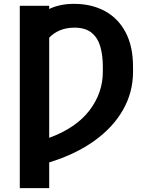

<svg xmlns="http://www.w3.org/2000/svg" viewBox="-20 -757 779 981"><path d="M231.4 -727.5V-710.9Q255.4 -723.1 287.4 -730.2Q319.3 -737.3 358.9 -737.3Q447.3 -737.3 515.1 -700.9Q583 -664.6 621.3 -592.8Q659.7 -521 659.7 -415.5V-390.1Q659.7 -285.6 608.6 -195.8Q557.6 -106 461.9 -37.4Q366.2 31.2 231.4 72.8V204.1H81.1V-727.5ZM231.4 -52.7Q369.1 -103.5 437.3 -193.1Q505.4 -282.7 505.4 -390.1V-417.5Q505.4 -472.7 492.9 -517.6Q480.5 -562.5 448.7 -589.1Q417 -615.7 360.4 -615.7Q318.8 -615.7 286.4 -602.1Q253.9 -588.4 231.4 -564.5Z"/></svg>

Font: Inter-Bold
Style: Bold
Weight: 700
Designer: Rasmus Andersson
Foundry: rsms
Version: Version 4.000;git-a52131595